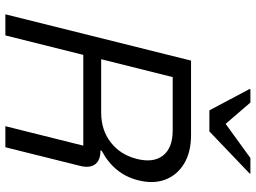

<svg xmlns="http://www.w3.org/2000/svg" viewBox="-136 -794 931 698"><g transform="rotate(90 329.0 -445.5)"><path d="M32.5 0 200.8 -675H471.7Q533.3 -675 575 -650Q616.7 -625 633.3 -581.7Q650 -538.3 635.8 -482.5Q625 -439.2 598.3 -406.2Q571.7 -373.3 528.3 -350L527.5 -345.8Q563.3 -345.8 577.9 -326.2Q592.5 -306.7 583.3 -270.8L515.8 0H439.2L510 -283.3H180L109.2 0ZM195.8 -348.3H390Q453.3 -348.3 498.3 -383.3Q543.3 -418.3 558.3 -478.3Q573.3 -538.3 545.8 -573.3Q518.3 -608.3 455 -608.3H260.8ZM381.7 -741.7 304.2 -887.5 305 -890.8H353.3L430.8 -800.8L555 -890.8H611.7L610.8 -887.5L458.3 -741.7Z"/></g></svg>

Font: Funnel Sans Light
Style: Italic
Weight: 300
Italic angle: -14.036°
Designer: NORD ID, Kristian Moeller
Foundry: Dicotype
Version: Version 1.000